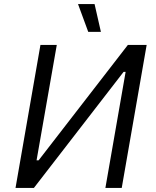

<svg xmlns="http://www.w3.org/2000/svg" viewBox="-20 -920 762 940"><path d="M56 0H146L585 -568H595L496 0H576L698 -700H606L169 -135H159L258 -700H178ZM412 -764H474L443 -900H362Z"/></svg>

Font: Fixel Display 20240404
Style: Italic
Weight: 400
Italic angle: -10°
Designer: AlfaBravo + MacPaw
Foundry: Kyrylo Tkachov, Marchela Mozhyna, Serhii Makarenko, Maria Weinstein, Zakhar Kryvoshyya
Version: Version 1.211;Glyphs 3.2 (3225)